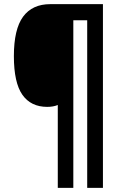

<svg xmlns="http://www.w3.org/2000/svg" viewBox="-20 -780 587 927"><path d="M477 127H401V-682H334V127H259V-273Q237 -264 208 -264Q129 -264 88 -322.5Q47 -381 47 -509Q47 -639 91.5 -699.5Q136 -760 223 -760H477Z"/></svg>

Font: Noto Sans Arabic Cond
Style: Bold
Weight: 700
Width: 3
Designer: Monotype Design Team, Nadine Chahine, Nizar Qandah and Khaled Hosny
Foundry: Monotype Imaging Inc.
Version: Version 2.012; ttfautohint (v1.8.4.7-5d5b)